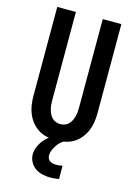

<svg xmlns="http://www.w3.org/2000/svg" viewBox="-140 -808 780 1105"><g transform="rotate(15 250.0 -255.5)"><path d="M250 8Q223 8 196 2.5Q169 -3 146 -17Q123 -31 105.5 -52.5Q88 -74 77.5 -99Q67 -124 63 -151Q59 -178 59 -205V-735H170V-205Q170 -192 171.5 -178.5Q173 -165 176.5 -152.5Q180 -140 186 -128Q192 -116 201.5 -106.5Q211 -97 224 -92.5Q237 -88 250 -88Q263 -88 276 -92.5Q289 -97 298.5 -106.5Q308 -116 314 -128Q320 -140 323.5 -152.5Q327 -165 328.5 -178.5Q330 -192 330 -205V-735H441V-205Q441 -178 437 -151Q433 -124 422.5 -99Q412 -74 394.5 -52.5Q377 -31 354 -17Q331 -3 304 2.5Q277 8 250 8ZM273 224Q250 224 226.5 218.5Q203 213 184 200Q165 187 153.5 165.5Q142 144 142 121Q142 101 149 82Q156 63 167 46.5Q178 30 192.5 16.5Q207 3 223 -8H302V0Q288 7 276 18Q264 29 255.5 42.5Q247 56 240.5 71Q234 86 234 102Q234 112 238 120.5Q242 129 250 134.5Q258 140 267.5 142Q277 144 287 144Q296 144 305.5 143Q315 142 325 140V219Q312 221 299 222.5Q286 224 273 224Z"/></g></svg>

Font: Iosevka
Style: Bold
Weight: 700
Monospace: yes
Designer: Belleve Invis
Foundry: Belleve Invis
Version: Version 32.5.0; ttfautohint (v1.8.4)